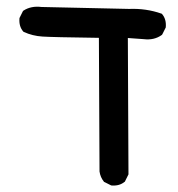

<svg xmlns="http://www.w3.org/2000/svg" viewBox="-20 -446 540 583"><path d="M316.9 116.7 297.4 106.9 295.9 106.4 295.4 105.5Q284.7 92.3 282.2 74.7V74.2L280.3 -331.1Q137.7 -333 108.9 -335Q78.6 -336.9 52.2 -349.1L51.3 -349.6L50.3 -350.6Q37.1 -366.2 39.1 -390.1V-391.1L39.6 -392.1L49.3 -411.6L50.3 -413.1L51.8 -414.1Q74.7 -428.7 106 -424.8L372.1 -418.9Q423.8 -420.9 469.7 -404.8L471.2 -404.3L472.2 -403.3Q485.4 -387.7 483.4 -363.8V-362.8L482.9 -361.8L473.1 -342.3L472.2 -340.8L471.2 -339.8Q448.2 -323.2 416.5 -327.1L368.2 -330.6L370.1 82V83.5L369.6 84.5L359.9 104L359.4 105.5L358.4 106Q342.8 119.1 318.8 117.2H317.9Z"/></svg>

Font: NaikaiFont
Style: SemiBold
Weight: 600
Version: Version 1.89